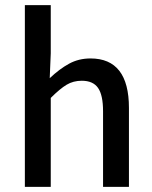

<svg xmlns="http://www.w3.org/2000/svg" viewBox="-20 -729 592 749"><path d="M77 -709H178V-521L174 -424Q212 -460 249.5 -480.5Q287 -501 333 -501Q483 -501 483 -308V0H382V-295Q382 -358 362.5 -386Q343 -414 299 -414Q266 -414 240 -398.5Q214 -383 178 -347V0H77Z"/></svg>

Font: Assistant SemiBold
Style: Regular
Weight: 600
Designer: Hebrew By Ben Nathan, Latin by Paul Hunt
Version: Version 2.001; ttfautohint (v1.6)